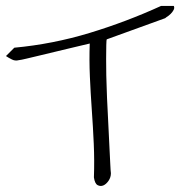

<svg xmlns="http://www.w3.org/2000/svg" viewBox="-20 -557 617 644"><path d="M281 -411Q272 -409 253.5 -404.5Q235 -400 211.5 -394.5Q188 -389 161.5 -382.5Q135 -376 111.5 -370.5Q88 -365 69.5 -360.5Q51 -356 42 -355Q31 -352 20 -357.5Q9 -363 0 -369L28 -397Q157 -409 280.5 -446.5Q404 -484 520 -537H563Q566 -531 562.5 -524Q559 -517 552.5 -510.5Q546 -504 539 -500L534 -496L338 -425Q337 -425 336.5 -405.5Q336 -386 336 -359.5Q336 -333 336.5 -304Q337 -275 338 -257Q338 -250 339 -228Q340 -206 341.5 -177.5Q343 -149 344.5 -116.5Q346 -84 347.5 -55Q349 -26 350 -4.5Q351 17 352 24Q352 38 344 49.5Q336 61 326.5 65Q317 69 307.5 64Q298 59 295 38Q297 -18 294.5 -74.5Q292 -131 288 -187Q284 -243 281.5 -299.5Q279 -356 281 -411Z"/></svg>

Font: Liu Jian Mao Cao
Style: Regular
Weight: 400
Designer: ZhongQi
Foundry: ZhongQi
Version: Version 1.001